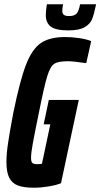

<svg xmlns="http://www.w3.org/2000/svg" viewBox="-20 -869 469 897"><path d="M10 -113Q10 -150 18 -203Q26 -256 42 -341Q73 -493 101.5 -566.5Q130 -640 171 -668Q212 -696 285 -696Q315 -696 349.5 -691Q384 -686 406 -677L383 -574Q320 -583 298 -583Q252 -583 233.5 -571Q215 -559 201 -514Q187 -469 162 -344Q141 -242 133 -197.5Q125 -153 125 -132Q125 -113 131.5 -107.5Q138 -102 155 -102Q166 -102 176 -104L215 -288H184L208 -402H348L265 -13Q243 -4 207 2Q171 8 138 8Q91 8 63.5 -2.5Q36 -13 23 -39Q10 -65 10 -113ZM194 -798Q194 -817 199 -849H275Q271 -833 271 -818Q271 -806 278 -800Q285 -794 303 -794Q329 -794 339 -807Q349 -820 354 -849H429Q419 -801 410 -779Q401 -757 375.5 -742Q350 -727 299 -727Q240 -727 217 -745Q194 -763 194 -798Z"/></svg>

Font: Saira Ultra Condensed ExtraBold
Style: Italic
Weight: 800
Width: 1
Italic angle: -12°
Designer: Hector Gatti with collaboration of the Omnibus-Type team
Foundry: Omnibus-Type
Version: Version 1.001; ttfautohint (v1.8)